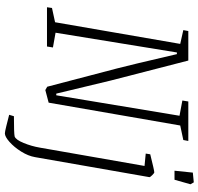

<svg xmlns="http://www.w3.org/2000/svg" viewBox="-34 -624 834 807"><g transform="rotate(90 383.5 -220.0)"><path d="M568 -573 507 -560 411 -7 358 7 344 -1 267 -295Q254 -344 207 -546H200L117 -36L179 -25L175 0H10L13 -21L73 -34L164 -560L106 -573L110 -594H234L318 -268L373 -39H380L466 -557L402 -569L406 -594H572ZM462 159 468 139Q539 139 553 136Q567 131 580.5 98Q594 65 600 30L677 -410L625 -415L628 -434Q696 -451 704 -451Q707 -451 716 -442Q725 -433 724 -430L640 50Q635 79 616.5 108.5Q598 138 576 157.5Q554 177 540 177Q534 177 509.5 171Q485 165 462 159ZM705 -613 746 -617 754 -603 735 -536H697Z"/></g></svg>

Font: Grenze ExtraLight
Style: Italic
Weight: 275
Italic angle: -10°
Designer: Renata Polastri
Foundry: Omnibus-Type
Version: Version 1.002; ttfautohint (v1.8)